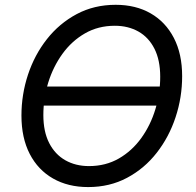

<svg xmlns="http://www.w3.org/2000/svg" viewBox="-20 -757 805 787"><path d="M644.5 -402.3V-324.2H144.5V-402.3ZM341.3 9.8Q258.8 9.8 197.3 -25.4Q135.7 -60.5 101.8 -126.2Q67.9 -191.9 67.9 -283.2Q67.9 -369.6 94.7 -450.9Q121.6 -532.2 172.4 -596.7Q223.1 -661.1 294.4 -699.2Q365.7 -737.3 454.1 -737.3Q536.6 -737.3 597.7 -702.1Q658.7 -667 692.6 -601.6Q726.6 -536.1 726.6 -444.8Q726.6 -357.9 699.7 -276.6Q672.9 -195.3 622.3 -130.6Q571.8 -65.9 500.7 -28.1Q429.7 9.8 341.3 9.8ZM344.7 -76.2Q413.1 -76.2 467.3 -107.4Q521.5 -138.7 559.3 -191.4Q597.2 -244.1 616.9 -309.3Q636.7 -374.5 636.7 -442.4Q636.7 -510.7 613 -557.4Q589.4 -604 547.4 -627.7Q505.4 -651.4 450.7 -651.4Q382.3 -651.4 328.1 -620.1Q273.9 -588.9 235.8 -536.1Q197.8 -483.4 177.7 -418.5Q157.7 -353.5 157.7 -285.6Q157.7 -217.3 181.6 -170.7Q205.6 -124 247.8 -100.1Q290 -76.2 344.7 -76.2Z"/></svg>

Font: Inter
Style: Italic
Weight: 400
Italic angle: -9.3988°
Designer: Rasmus Andersson
Foundry: rsms
Version: Version 4.001;git-66647c0bb